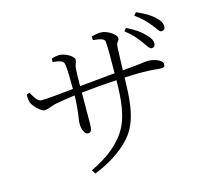

<svg xmlns="http://www.w3.org/2000/svg" viewBox="-119 -953 1239 1143"><g transform="rotate(-15 500.0 -381.5)"><path d="M802 -634C823 -607 832 -584 848 -583C860 -582 870 -591 871 -606C871 -625 862 -642 837 -667C814 -691 780 -716 731 -739L717 -722C758 -691 783 -660 802 -634ZM885 -715C906 -690 916 -666 931 -665C944 -665 954 -673 954 -688C955 -708 945 -727 920 -749C897 -772 862 -793 813 -814L798 -797C841 -766 863 -741 885 -715ZM58 -508C57 -494 59 -469 64 -457C74 -435 115 -391 137 -391C158 -391 180 -403 206 -410C237 -416 278 -423 332 -430C330 -320 317 -292 317 -256C317 -231 329 -191 352 -191C371 -191 377 -206 377 -246L378 -435C443 -442 522 -449 596 -453C595 -337 586 -225 533 -145C479 -62 392 -9 316 27L331 51C450 5 534 -63 574 -118C641 -209 644 -336 647 -456C685 -458 720 -459 749 -459C819 -459 853 -452 873 -452C890 -452 895 -459 895 -472C895 -499 842 -516 806 -516C783 -516 774 -510 648 -500L653 -640C655 -678 672 -673 672 -693C672 -713 622 -752 577 -752C560 -752 541 -747 522 -743V-720C563 -716 591 -711 594 -692C598 -654 597 -591 596 -496L378 -475C378 -523 379 -565 381 -582C383 -613 393 -614 393 -634C393 -658 337 -686 307 -686C291 -686 272 -682 257 -677V-656C297 -652 320 -646 325 -627C332 -603 332 -518 332 -470C274 -464 175 -453 135 -453C110 -453 93 -486 77 -515Z"/></g></svg>

Font: Noto Serif CJK HK Light
Style: Regular
Weight: 300
Designer: Ryoko NISHIZUKA 西塚涼子 (kana & ideographs); Frank Grießhammer (Latin, Greek & Cyrillic); Wenlong ZHANG 张文龙 (bopomofo); San
Foundry: Adobe
Version: Version 2.001;hotconv 1.1.0;makeotfexe 2.6.0